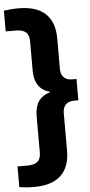

<svg xmlns="http://www.w3.org/2000/svg" viewBox="-82 -855 526 1122"><g transform="rotate(-5 181.5 -294.0)"><path d="M72 230Q47 230 25.2 228.2Q3.5 226.5 -15 223.5V102H45Q83.5 102 102.8 85.8Q122 69.5 122 31.5V-182.5Q122 -234 144 -267.2Q166 -300.5 215 -314.5Q166 -328.5 144 -361.8Q122 -395 122 -447V-619.5Q122 -657.5 102.8 -673.8Q83.5 -690 45 -690H-15V-811.5Q3.5 -814.5 25.2 -816.2Q47 -818 72 -818Q176 -818 228.8 -768.5Q281.5 -719 281.5 -624V-443Q281.5 -411.5 299 -394.2Q316.5 -377 347 -377H373V-252H347Q316.5 -252 299 -234.8Q281.5 -217.5 281.5 -186V36Q281.5 131 228.8 180.5Q176 230 72 230Z"/></g></svg>

Font: Encode Sans
Style: Bold
Weight: 700
Designer: Multiple Designers
Foundry: Impallari Type
Version: Version 3.002; ttfautohint (v1.8.3) -l 8 -r 50 -G 200 -x 14 